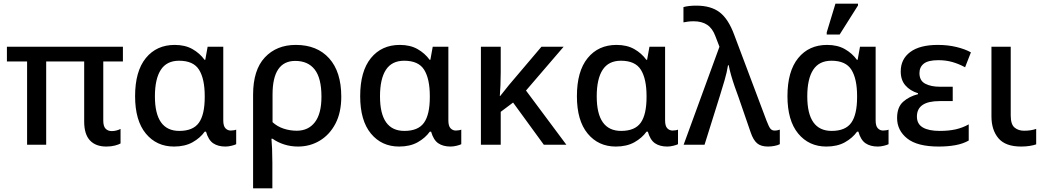

<svg xmlns="http://www.w3.org/2000/svg" viewBox="-20 -796 5744 1056"><path d="M565 10Q506 10 474.5 -24Q443 -58 443 -127V-458H234V0H129V-458H18V-539H656V-458H548V-133Q548 -101 561 -88Q574 -75 594 -75Q608 -75 621 -78.5Q634 -82 643 -87V-7Q633 -1 612 4.5Q591 10 565 10Z M937 10Q841 10 782 -61.5Q723 -133 723 -267Q723 -404 782 -476.5Q841 -549 941 -549Q998 -549 1038.5 -526Q1079 -503 1105 -467H1109L1122 -539H1208V-134Q1208 -103 1220 -90.5Q1232 -78 1249 -78Q1257 -78 1266 -79.5Q1275 -81 1279 -83V-3Q1272 1 1254 5.5Q1236 10 1220 10Q1179 10 1152.5 -8Q1126 -26 1113 -72H1106Q1081 -37 1039 -13.5Q997 10 937 10ZM966 -76Q1042 -76 1074 -121Q1106 -166 1106 -262V-268Q1106 -362 1075 -412Q1044 -462 965 -462Q897 -462 864.5 -412Q832 -362 832 -266Q832 -76 966 -76Z M1372 240V-275Q1372 -411 1436.5 -480Q1501 -549 1607 -549Q1724 -549 1790.5 -475Q1857 -401 1857 -264Q1857 -177 1825 -116Q1793 -55 1739 -22.5Q1685 10 1619 10Q1579 10 1543 -1.5Q1507 -13 1479 -33H1473Q1475 -14 1476.5 22Q1478 58 1478 99V240ZM1612 -77Q1676 -77 1712 -124Q1748 -171 1748 -264Q1748 -366 1711 -413.5Q1674 -461 1604 -461Q1479 -461 1479 -276V-124Q1505 -100 1540 -88.5Q1575 -77 1612 -77Z M2175 10Q2079 10 2020 -61.5Q1961 -133 1961 -267Q1961 -404 2020 -476.5Q2079 -549 2179 -549Q2236 -549 2276.5 -526Q2317 -503 2343 -467H2347L2360 -539H2446V-134Q2446 -103 2458 -90.5Q2470 -78 2487 -78Q2495 -78 2504 -79.5Q2513 -81 2517 -83V-3Q2510 1 2492 5.5Q2474 10 2458 10Q2417 10 2390.5 -8Q2364 -26 2351 -72H2344Q2319 -37 2277 -13.5Q2235 10 2175 10ZM2204 -76Q2280 -76 2312 -121Q2344 -166 2344 -262V-268Q2344 -362 2313 -412Q2282 -462 2203 -462Q2135 -462 2102.5 -412Q2070 -362 2070 -266Q2070 -76 2204 -76Z M3080 -539 2873 -298 3095 0H2971L2802 -232L2734 -181V0H2625V-539H2734V-399Q2734 -362 2732.5 -326.5Q2731 -291 2729 -268H2731Q2743 -283 2755.5 -298.5Q2768 -314 2779 -328L2958 -539Z M3367 10Q3271 10 3212 -61.5Q3153 -133 3153 -267Q3153 -404 3212 -476.5Q3271 -549 3371 -549Q3428 -549 3468.5 -526Q3509 -503 3535 -467H3539L3552 -539H3638V-134Q3638 -103 3650 -90.5Q3662 -78 3679 -78Q3687 -78 3696 -79.5Q3705 -81 3709 -83V-3Q3702 1 3684 5.5Q3666 10 3650 10Q3609 10 3582.5 -8Q3556 -26 3543 -72H3536Q3511 -37 3469 -13.5Q3427 10 3367 10ZM3396 -76Q3472 -76 3504 -121Q3536 -166 3536 -262V-268Q3536 -362 3505 -412Q3474 -462 3395 -462Q3327 -462 3294.5 -412Q3262 -362 3262 -266Q3262 -76 3396 -76Z M4204 10Q4165 10 4144 -8Q4123 -26 4109 -67L4041 -264Q4032 -288 4021 -319.5Q4010 -351 4001 -382.5Q3992 -414 3988 -437H3984Q3978 -398 3965 -354Q3952 -310 3939 -268L3855 0H3740L3937 -539L3915 -596Q3899 -640 3869.5 -659.5Q3840 -679 3795 -679Q3777 -679 3763 -677Q3749 -675 3739 -673V-757Q3753 -761 3770.5 -763Q3788 -765 3810 -765Q3890 -765 3938 -728.5Q3986 -692 4018 -605L4196 -132Q4209 -98 4217.5 -88Q4226 -78 4240 -78Q4249 -78 4256 -79.5Q4263 -81 4269 -83V-3Q4258 3 4239.5 6.5Q4221 10 4204 10Z M4525 10Q4429 10 4370 -61.5Q4311 -133 4311 -267Q4311 -404 4370 -476.5Q4429 -549 4529 -549Q4586 -549 4626.5 -526Q4667 -503 4693 -467H4697L4710 -539H4796V-134Q4796 -103 4808 -90.5Q4820 -78 4837 -78Q4845 -78 4854 -79.5Q4863 -81 4867 -83V-3Q4860 1 4842 5.5Q4824 10 4808 10Q4767 10 4740.5 -8Q4714 -26 4701 -72H4694Q4669 -37 4627 -13.5Q4585 10 4525 10ZM4554 -76Q4630 -76 4662 -121Q4694 -166 4694 -262V-268Q4694 -362 4663 -412Q4632 -462 4553 -462Q4485 -462 4452.5 -412Q4420 -362 4420 -266Q4420 -76 4554 -76ZM4527 -606V-618L4575 -776H4699V-766L4598 -606Z M5143 10Q5025 10 4969.5 -34.5Q4914 -79 4914 -147Q4914 -207 4947.5 -236.5Q4981 -266 5029 -278V-283Q4985 -297 4959.5 -326.5Q4934 -356 4934 -403Q4934 -471 4986.5 -510Q5039 -549 5138 -549Q5193 -549 5240.5 -537.5Q5288 -526 5320 -508L5288 -426Q5253 -445 5217.5 -455Q5182 -465 5141 -465Q5085 -465 5061 -446Q5037 -427 5037 -394Q5037 -352 5069 -335.5Q5101 -319 5148 -319H5220V-240H5148Q5023 -240 5023 -155Q5023 -114 5055.5 -95Q5088 -76 5148 -76Q5198 -76 5236 -84.5Q5274 -93 5308 -112V-23Q5276 -5 5234.5 2.5Q5193 10 5143 10Z M5596 10Q5510 10 5471.5 -35.5Q5433 -81 5433 -156V-539H5539V-161Q5539 -112 5560 -94.5Q5581 -77 5612 -77Q5632 -77 5648 -79.5Q5664 -82 5679 -87V-2Q5665 3 5643.5 6.5Q5622 10 5596 10Z"/></svg>

Font: Noto Sans Medium
Style: Regular
Weight: 500
Designer: Monotype Design Team
Foundry: Monotype Imaging Inc.
Version: Version 2.007